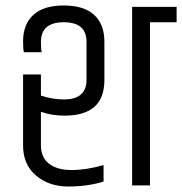

<svg xmlns="http://www.w3.org/2000/svg" viewBox="-20 -675 663 699"><path d="M360 -524V-383Q360 -254 215 -254Q168 -254 129 -268V-146Q129 -102 158.5 -79Q188 -56 241 -56Q294 -56 357 -74V-14Q299 4 228.5 4Q158 4 111 -36Q64 -76 64 -145V-404H129V-327Q171 -313 212 -313Q295 -313 295 -384V-523Q295 -594 212 -594Q129 -594 129 -522Q129 -494 132 -485H67Q64 -494 64 -524Q64 -586 101 -620.5Q138 -655 212 -655Q286 -655 323 -620.5Q360 -586 360 -524ZM461 -650H623V-594H526V0H461Z"/></svg>

Font: Khand
Style: Regular
Weight: 400
Designer: Devanagari: Sanchit Sawaria, Jyotish Sonowal; Latin: Satya Rajpurohit
Foundry: Indian Type Foundry
Version: Version 1.100;PS 1.0;hotconv 1.0.78;makeotf.lib2.5.61930; tt